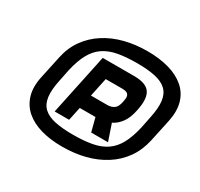

<svg xmlns="http://www.w3.org/2000/svg" viewBox="-145 -780 1089 1047"><g transform="rotate(30 400.0 -256.0)"><path d="M763 -187 793 -327Q807 -394 792.5 -445Q778 -496 738.5 -530Q699 -564 639 -581Q579 -598 504 -598Q428 -598 361.5 -581Q295 -564 241.5 -529.5Q188 -495 152 -444.5Q116 -394 102 -327L72 -187Q57 -119 72 -67.5Q87 -16 126 18Q165 52 224 69Q283 86 358 86Q435 86 501.5 69Q568 52 622 17.5Q676 -17 712 -68Q748 -119 763 -187ZM696 -293 681 -219Q666 -154 642.5 -111Q619 -68 583 -43.5Q547 -19 496 -9.5Q445 0 377 0Q309 0 262.5 -10Q216 -20 190 -44.5Q164 -69 158.5 -111.5Q153 -154 167 -219L182 -293Q197 -359 220.5 -402Q244 -445 280 -469.5Q316 -494 367 -503.5Q418 -513 486 -513Q554 -513 600.5 -503Q647 -493 673 -468.5Q699 -444 704.5 -401.5Q710 -359 696 -293ZM509 -444H309L228 -60H319L337 -145H436L458 -60H564L529 -163Q559 -177 582 -208.5Q605 -240 615 -293Q624 -337 621 -366Q618 -395 604 -412Q590 -429 565.5 -436.5Q541 -444 509 -444ZM459 -234H356L381 -352H484Q505 -352 515.5 -346Q526 -340 528 -327Q530 -314 525 -293Q518 -257 500.5 -245.5Q483 -234 459 -234Z"/></g></svg>

Font: Advent Pro SemiBold
Style: Italic
Weight: 600
Italic angle: -12°
Version: Version 3.000